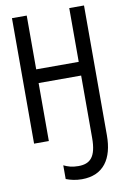

<svg xmlns="http://www.w3.org/2000/svg" viewBox="-102 -773 705 1076"><g transform="rotate(-10 250.0 -235.5)"><path d="M275 243C399 243 455 157 455 25V-714H371V-408H129V-714H45V0H129V-330H371V24C371 134 335 167 268 167C232 167 208 159 185 148V226C211 236 240 243 275 243Z"/></g></svg>

Font: Noto Sans Mono ExtraCondensed
Style: Regular
Weight: 400
Width: 2
Designer: Monotype Design Team
Foundry: Monotype Imaging Inc.
Version: Version 2.014